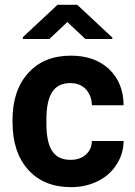

<svg xmlns="http://www.w3.org/2000/svg" viewBox="-20 -770 561 800"><path d="M301.8 -750H219.7L75.2 -615.2V-607.4H185.5L260.7 -678.2L335.9 -607.4H448.2V-613.3ZM273.9 -104C206.1 -104 173.3 -147.9 173.3 -256.8V-271.5C173.3 -378.9 207 -423.8 272.9 -423.8C299.8 -423.8 321.3 -415.5 337.4 -398.4C353.5 -381.3 362.3 -358.9 362.8 -331.5H495.1C494.6 -394 474.1 -444.3 434.6 -481.9C394.5 -519.5 341.3 -538.1 275.4 -538.1C199.7 -538.1 140.6 -513.7 97.2 -465.3C53.7 -417 32.2 -352.1 32.2 -270.5V-261.2C32.2 -176.8 54.2 -110.4 97.7 -62.5C141.1 -14.2 200.7 9.8 276.4 9.8C316.9 9.8 353.5 1.5 387.2 -15.1C420.4 -31.2 446.8 -54.7 465.8 -84.5C484.9 -114.3 494.6 -147 495.1 -182.6H362.8C362.3 -158.7 353.5 -139.6 337.4 -125.5C321.3 -111.3 299.8 -104 273.9 -104Z"/></svg>

Font: Roboto
Style: Bold
Weight: 700
Designer: Google
Version: Version 2.137; 2017